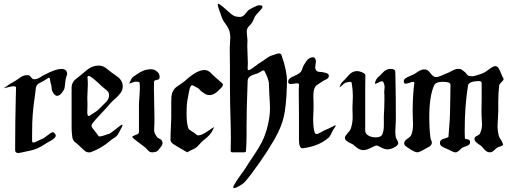

<svg xmlns="http://www.w3.org/2000/svg" viewBox="-41 -806 2716 1016"><path d="M230.5 -357.4Q227.5 -357.4 222.7 -389.6Q222.7 -394.5 218.8 -394.5Q215.8 -394.5 210.9 -391.6Q206.1 -388.7 199.7 -384.3Q193.4 -379.9 190.4 -377.9Q186.5 -376 176.8 -371.1Q167 -366.2 162.6 -363.3Q158.2 -360.4 153.8 -354Q149.4 -347.7 148.4 -339.8Q146.5 -316.4 141.1 -280.3Q135.7 -244.1 132.3 -202.6Q128.9 -161.1 128.9 -100.6V-59.6Q128.9 -51.8 135.7 -51.8Q141.6 -51.8 157.2 -59.6Q172.9 -67.4 177.7 -69.3Q189.5 -72.3 210 -89.4Q230.5 -106.4 238.3 -106.4Q244.1 -106.4 250 -98.6Q253.9 -93.8 253.9 -88.9Q253.9 -81.1 245.6 -73.7Q237.3 -66.4 220.7 -57.6Q204.1 -48.8 199.2 -44.9Q158.2 -16.6 118.2 -8.8Q60.5 3.9 56.6 3.9Q39.1 3.9 39.1 -11.7Q39.1 -79.1 40 -158.2Q41 -237.3 42.5 -289.1Q43.9 -340.8 43.9 -341.8Q43.9 -349.6 31.2 -349.6Q21.5 -349.6 0.5 -344.2Q-20.5 -338.9 -21.5 -338.9L-19.5 -339.8Q-18.6 -340.8 -17.6 -341.8Q11.7 -363.3 36.1 -376Q43.9 -379.9 57.1 -389.6Q70.3 -399.4 80.1 -403.8Q89.8 -408.2 102.5 -408.2H108.4Q115.2 -408.2 123 -397.5Q130.9 -386.7 138.7 -386.7H142.6Q155.3 -386.7 172.4 -397.5Q189.5 -408.2 196.3 -411.1Q197.3 -411.1 204.1 -415Q210.9 -418.9 220.2 -422.9Q229.5 -426.8 240.2 -431.2Q251 -435.5 263.2 -438.5Q275.4 -441.4 285.2 -441.4Q301.8 -441.4 309.6 -430.7Q314.5 -422.9 314.5 -418Q314.5 -413.1 310.5 -401.4Q306.6 -389.6 305.7 -383.8Q304.7 -376 303.7 -362.8Q302.7 -349.6 300.8 -341.3Q298.8 -333 293 -324.2Q276.4 -298.8 261.7 -298.8Q247.1 -298.8 235.4 -324.2Q232.4 -329.1 232.4 -337.9Q232.4 -340.8 231.4 -347.7Q230.5 -354.5 230.5 -357.4Z M434.6 -194.3Q441.4 -199.2 452.1 -206.1Q462.9 -212.9 467.8 -216.3Q472.7 -219.7 480 -226.1Q487.3 -232.4 494.1 -240.2Q499 -246.1 508.3 -254.4Q517.6 -262.7 522.5 -268.1Q527.3 -273.4 531.7 -282.2Q536.1 -291 536.1 -300.8Q536.1 -312.5 532.2 -318.8Q528.3 -325.2 516.6 -334Q504.9 -342.8 500 -347.7Q440.4 -404.3 428.7 -404.3Q421.9 -404.3 421.9 -396.5Q421.9 -395.5 422.4 -390.6Q422.9 -385.7 423.3 -377.4Q423.8 -369.1 423.8 -358.4Q423.8 -345.7 422.4 -322.3Q420.9 -298.8 420.9 -286.1Q420.9 -267.6 421.9 -257.8V-249Q421.9 -243.2 421.4 -230Q420.9 -216.8 420.9 -211.9Q420.9 -192.4 428.7 -192.4Q432.6 -192.4 434.6 -194.3ZM539.1 -254.9Q523.4 -235.4 493.2 -204.1Q462.9 -172.9 446.3 -150.4Q443.4 -146.5 443.4 -140.6Q443.4 -135.7 446.8 -130.4Q450.2 -125 455.6 -118.7Q460.9 -112.3 463.9 -108.4Q465.8 -105.5 482.4 -84Q497.1 -84 514.6 -90.8Q532.2 -97.7 539.1 -98.6Q546.9 -103.5 562.5 -115.7Q578.1 -127.9 590.3 -137.2Q602.5 -146.5 605.5 -146.5Q607.4 -146.5 607.4 -143.6L605.5 -137.7Q589.8 -105.5 583 -94.7Q576.2 -84 564 -76.7Q551.8 -69.3 544.9 -63.5Q497.1 -21.5 437.5 0H426.8Q418 0 410.6 -5.4Q403.3 -10.7 392.6 -21.5Q381.8 -32.2 377 -36.1Q372.1 -41 364.3 -47.4Q356.4 -53.7 354 -55.2Q351.6 -56.6 347.2 -64.5Q342.8 -72.3 341.8 -78.6Q340.8 -85 339.4 -100.6Q337.9 -116.2 337.9 -135.3Q337.9 -154.3 337.9 -185.5V-344.7Q337.9 -356.4 343.3 -366.7Q348.6 -377 353.5 -381.8Q358.4 -386.7 372.1 -397Q385.7 -407.2 389.6 -411.1Q392.6 -413.1 400.9 -420.4Q409.2 -427.7 411.6 -429.7Q414.1 -431.6 421.4 -437.5Q428.7 -443.4 432.6 -445.3Q436.5 -447.3 443.4 -450.7Q450.2 -454.1 455.6 -455.6Q460.9 -457 467.8 -458Q474.6 -459 482.4 -459Q492.2 -459 501.5 -455.6Q510.7 -452.1 515.6 -448.7Q520.5 -445.3 530.3 -437.5Q540 -429.7 544.9 -425.8Q549.8 -421.9 565.4 -411.1Q581.1 -400.4 587.9 -394.5Q594.7 -388.7 601.6 -376.5Q608.4 -364.3 608.4 -349.6Q608.4 -330.1 598.1 -315.4Q587.9 -300.8 568.4 -283.7Q548.8 -266.6 539.1 -254.9Z M677.7 -374Q671.9 -374 659.7 -369.1Q647.5 -364.3 645.5 -364.3Q643.6 -364.3 643.6 -365.2Q643.6 -367.2 644.5 -368.2Q652.3 -385.7 657.2 -392.6Q662.1 -399.4 671.4 -404.8Q680.7 -410.2 683.6 -413.1Q719.7 -439.5 756.8 -439.5Q774.4 -439.5 784.2 -431.6Q803.7 -418.9 803.7 -400.4Q803.7 -395.5 801.8 -389.6Q799.8 -384.8 787.6 -382.8Q775.4 -380.9 774.4 -375Q773.4 -355.5 773.4 -334Q773.4 -326.2 773.9 -315.9Q774.4 -305.7 774.4 -293.9Q774.4 -270.5 775.4 -232.9Q776.4 -195.3 776.4 -178.7Q776.4 -162.1 775.9 -148.4Q775.4 -134.8 774.9 -127Q774.4 -119.1 774.4 -117.2Q774.4 -101.6 790 -81.1Q793 -76.2 803.7 -71.3Q814.5 -66.4 816.4 -59.6Q819.3 -50.8 819.3 -49.8Q819.3 -38.1 804.7 -21.5Q803.7 -20.5 800.3 -16.1Q796.9 -11.7 795.9 -10.7Q794.9 -9.8 792 -7.3Q789.1 -4.9 787.1 -3.9Q785.2 -2.9 781.2 -2Q777.3 -1 772.9 -0.5Q768.6 0 762.7 0Q754.9 0 749.5 -3.9Q744.1 -7.8 737.8 -15.1Q731.4 -22.5 726.6 -26.4Q668 -69.3 661.1 -78.1Q659.2 -80.1 659.2 -82Q659.2 -85.9 676.8 -91.8Q694.3 -97.7 694.3 -105.5V-198.2V-246.1Q694.3 -264.6 696.8 -294.9Q699.2 -325.2 699.2 -338.9Q699.2 -359.4 697.3 -369.1Q696.3 -374 677.7 -374Z M1090.8 -133.8Q1090.8 -131.8 1088.9 -126Q1079.1 -104.5 1067.9 -92.3Q1056.6 -80.1 1041.5 -68.4Q1026.4 -56.6 1016.6 -44.9Q1003.9 -29.3 994.6 -23.4Q985.4 -17.6 973.6 -12.7Q961.9 -7.8 950.2 0Q909.2 -22.5 896.5 -31.2Q892.6 -33.2 884.8 -38.1Q877 -43 873 -45.9Q869.1 -48.8 865.2 -54.2Q861.3 -59.6 861.3 -66.4Q861.3 -102.5 863.3 -132.8Q865.2 -163.1 865.2 -183.6V-203.1V-260.7Q865.2 -285.2 866.2 -295.9Q868.2 -313.5 875.5 -325.7Q882.8 -337.9 890.1 -343.8Q897.5 -349.6 912.1 -359.4Q926.8 -369.1 935.5 -376Q936.5 -377 944.3 -383.8Q952.1 -390.6 958.5 -396Q964.8 -401.4 976.1 -409.2Q987.3 -417 997.1 -422.4Q1006.8 -427.7 1018.6 -431.6Q1030.3 -435.5 1040 -435.5Q1050.8 -435.5 1058.6 -431.6Q1066.4 -427.7 1071.8 -422.9Q1077.1 -418 1083.5 -411.1Q1089.8 -404.3 1094.7 -400.4L1133.8 -366.2Q1138.7 -361.3 1138.7 -357.4Q1138.7 -353.5 1135.7 -348.6Q1132.8 -343.8 1129.4 -340.8Q1126 -337.9 1120.1 -332Q1114.3 -326.2 1112.3 -324.2Q1089.8 -302.7 1067.4 -302.7Q1056.6 -302.7 1047.9 -307.1Q1039.1 -311.5 1031.2 -317.9Q1023.4 -324.2 1022.5 -324.2Q1019.5 -326.2 1015.1 -332.5Q1010.7 -338.9 980.5 -353.5L976.6 -355.5Q972.7 -355.5 969.2 -351.1Q965.8 -346.7 963.4 -338.9Q960.9 -331.1 959.5 -323.2Q958 -315.4 956.1 -304.7Q954.1 -293.9 953.1 -288.1Q946.3 -258.8 946.3 -206.1Q946.3 -157.2 954.1 -131.8Q956.1 -124 961.4 -119.6Q966.8 -115.2 976.1 -109.9Q985.4 -104.5 989.3 -101.6Q991.2 -99.6 995.1 -96.2Q999 -92.8 1001.5 -91.3Q1003.9 -89.8 1007.8 -89.8H1009.8Q1026.4 -89.8 1058.1 -111.8Q1089.8 -133.8 1090.8 -133.8Z M1121.1 -783.2Q1139.6 -770.5 1159.2 -752Q1178.7 -733.4 1191.9 -725.1Q1205.1 -716.8 1224.6 -716.8H1232.4Q1246.1 -717.8 1258.3 -734.4Q1270.5 -751 1279.3 -755.9Q1319.3 -778.3 1330.1 -778.3Q1336.9 -778.3 1340.8 -777.3Q1347.7 -776.4 1347.7 -769.5Q1347.7 -762.7 1330.1 -744.6Q1312.5 -726.6 1308.6 -719.7Q1304.7 -712.9 1300.8 -702.6Q1296.9 -692.4 1291.5 -684.6Q1286.1 -676.8 1275.4 -666Q1264.6 -655.3 1264.6 -636.7Q1264.6 -629.9 1266.6 -614.7Q1268.6 -599.6 1268.6 -591.8Q1268.6 -589.8 1268.1 -581.1Q1267.6 -572.3 1267.6 -561.5Q1267.6 -544.9 1269 -516.6Q1270.5 -488.3 1270.5 -473.6Q1270.5 -465.8 1270 -458.5Q1269.5 -451.2 1269.5 -447.3Q1269.5 -443.4 1269.5 -442.4Q1269.5 -434.6 1274.4 -434.6Q1279.3 -434.6 1291 -442.4Q1302.7 -450.2 1316.9 -461.4Q1331.1 -472.7 1338.9 -476.6Q1347.7 -481.4 1365.7 -495.1Q1383.8 -508.8 1398.4 -512.7Q1401.4 -513.7 1415.5 -518.6Q1429.7 -523.4 1435.5 -523.4Q1446.3 -523.4 1449.2 -512.7Q1477.5 -432.6 1477.5 -376Q1477.5 -371.1 1477.1 -359.9Q1476.6 -348.6 1476.6 -341.8Q1473.6 -247.1 1461.4 -190.9Q1449.2 -134.8 1410.2 -66.4Q1376 -7.8 1330.6 57.1Q1285.2 122.1 1254.9 156.2Q1246.1 166 1226.1 177.7Q1206.1 189.5 1197.3 189.5Q1193.4 189.5 1193.4 184.6Q1193.4 181.6 1194.3 179.7Q1207 154.3 1228.5 125.5Q1250 96.7 1257.8 84Q1269.5 64.5 1299.3 20.5Q1329.1 -23.4 1344.2 -53.2Q1359.4 -83 1371.1 -123Q1387.7 -182.6 1387.7 -233.4Q1387.7 -252.9 1383.8 -315.4Q1382.8 -325.2 1382.8 -342.8Q1382.8 -360.4 1381.8 -368.2Q1380.9 -376 1375.5 -392.1Q1370.1 -408.2 1359.4 -428.7Q1357.4 -433.6 1352.5 -433.6Q1348.6 -433.6 1337.4 -426.3Q1326.2 -418.9 1320.3 -417Q1319.3 -417 1313.5 -415Q1307.6 -413.1 1305.7 -412.6Q1303.7 -412.1 1298.8 -410.2Q1293.9 -408.2 1292 -407.2Q1290 -406.2 1286.1 -404.3Q1282.2 -402.3 1280.8 -400.4Q1279.3 -398.4 1276.4 -396Q1273.4 -393.6 1272.5 -391.1Q1271.5 -388.7 1270.5 -385.3Q1269.5 -381.8 1269.5 -377.9Q1263.7 -224.6 1263.7 -140.6V-87.9Q1263.7 -44.9 1260.7 -6.8Q1260.7 0 1249 0H1226.6H1218.8H1212.9H1190.4Q1179.7 0 1179.7 -6.8Q1179.7 -8.8 1179.7 -18.1Q1179.7 -27.3 1180.2 -43.5Q1180.7 -59.6 1180.7 -78.1Q1180.7 -116.2 1176.8 -254.9Q1175.8 -288.1 1175.8 -347.7V-453.1Q1175.8 -511.7 1174.8 -545.9V-551.8Q1174.8 -563.5 1176.3 -581.5Q1177.7 -599.6 1177.7 -607.4Q1177.7 -626 1172.9 -641.6Q1168.9 -657.2 1153.8 -677.2Q1138.7 -697.3 1133.8 -710.9Q1111.3 -771.5 1111.3 -780.3Q1111.3 -786.1 1115.2 -786.1Q1117.2 -786.1 1121.1 -783.2Z M1734.4 -137.7Q1723.6 -122.1 1716.8 -108.9Q1710 -95.7 1708 -91.3Q1706.1 -86.9 1701.7 -81.5Q1697.3 -76.2 1687.5 -69.3Q1640.6 -32.2 1562.5 -21.5H1559.6Q1541 -21.5 1541 -66.4V-201.2Q1541 -222.7 1540.5 -258.3Q1540 -293.9 1540 -309.6Q1540 -322.3 1540 -332.5Q1540 -342.8 1540.5 -346.7Q1541 -350.6 1541 -354Q1541 -357.4 1541 -358.4Q1541 -365.2 1531.2 -365.2Q1527.3 -365.2 1515.1 -363.3Q1502.9 -361.3 1498 -361.3Q1487.3 -361.3 1484.4 -369.1V-376Q1484.4 -390.6 1513.2 -402.8Q1542 -415 1550.8 -425.8Q1556.6 -432.6 1560.1 -445.8Q1563.5 -459 1580.1 -482.4Q1594.7 -502.9 1615.2 -502.9Q1624 -502.9 1627 -495.1Q1630.9 -487.3 1630.9 -481.4Q1630.9 -476.6 1628.9 -466.3Q1627 -456.1 1627 -451.2Q1627 -438.5 1634.8 -430.7Q1639.6 -425.8 1647.9 -425.8Q1656.2 -425.8 1663.1 -424.8Q1667 -423.8 1678.2 -421.4Q1689.5 -418.9 1694.3 -415.5Q1699.2 -412.1 1699.2 -403.3Q1699.2 -396.5 1693.4 -391.6Q1687.5 -386.7 1677.7 -382.3Q1668 -377.9 1663.1 -374Q1658.2 -370.1 1636.7 -356.4Q1617.2 -342.8 1617.2 -300.8Q1617.2 -293 1617.7 -274.4Q1618.2 -255.9 1618.2 -246.1V-234.4Q1616.2 -197.3 1616.2 -178.7Q1616.2 -127.9 1624 -105.5Q1627 -96.7 1634.8 -96.7Q1641.6 -96.7 1659.7 -107.4Q1677.7 -118.2 1684.6 -120.1Q1691.4 -122.1 1710.9 -132.3Q1730.5 -142.6 1734.4 -142.6Q1736.3 -142.6 1736.3 -141.6Z M1877 -11.7Q1866.2 -13.7 1858.4 -17.6Q1850.6 -21.5 1840.8 -29.8Q1831.1 -38.1 1826.2 -42Q1822.3 -43.9 1809.6 -50.3Q1796.9 -56.6 1790.5 -62.5Q1784.2 -68.4 1784.2 -77.1Q1784.2 -85 1797.9 -100.6Q1811.5 -116.2 1814.5 -123Q1825.2 -153.3 1825.2 -186.5Q1825.2 -192.4 1824.7 -206.1Q1824.2 -219.7 1824.2 -227.5V-240.2Q1826.2 -289.1 1826.2 -297.9Q1826.2 -330.1 1820.3 -366.2Q1819.3 -373 1810.5 -373Q1806.6 -373 1798.8 -371.1Q1791 -369.1 1790 -369.1Q1785.2 -368.2 1777.3 -361.8Q1769.5 -355.5 1763.7 -349.6Q1757.8 -343.8 1756.8 -343.8Q1755.9 -343.8 1756.8 -347.7Q1761.7 -361.3 1766.1 -367.2Q1770.5 -373 1775.9 -377.9Q1781.2 -382.8 1785.2 -386.7Q1786.1 -387.7 1792.5 -395Q1798.8 -402.3 1803.2 -407.2Q1807.6 -412.1 1814.9 -418Q1822.3 -423.8 1830.6 -426.8Q1838.9 -429.7 1847.7 -429.7Q1855.5 -429.7 1859.4 -428.7Q1892.6 -419.9 1892.6 -406.2Q1892.6 -404.3 1892.1 -388.2Q1891.6 -372.1 1891.6 -342.8V-114.3Q1891.6 -98.6 1908.2 -88.9Q1924.8 -79.1 1946.3 -79.1Q1975.6 -79.1 1982.4 -95.7Q1990.2 -113.3 1990.2 -143.6V-176.8V-192.4Q1993.2 -242.2 1993.2 -275.4Q1993.2 -287.1 1993.2 -296.9Q1993.2 -306.6 1992.7 -312Q1992.2 -317.4 1992.2 -318.4Q1992.2 -324.2 1993.2 -333Q1994.1 -341.8 1994.1 -345.7Q1994.1 -358.4 1987.3 -372.1Q1986.3 -376 1980.5 -376Q1974.6 -376 1960.9 -369.1Q1947.3 -362.3 1945.3 -362.3Q1943.4 -362.3 1943.4 -364.3Q1943.4 -374 1949.7 -384.8Q1956.1 -395.5 1962.9 -400.4L1969.7 -406.2Q1970.7 -407.2 1980.5 -417.5Q1990.2 -427.7 1993.2 -430.2Q1996.1 -432.6 2004.4 -436.5Q2012.7 -440.4 2021.5 -441.4H2025.4Q2050.8 -441.4 2050.8 -425.8Q2050.8 -419.9 2052.2 -356Q2053.7 -292 2053.7 -172.9Q2053.7 -159.2 2052.2 -139.6Q2050.8 -120.1 2050.8 -111.3Q2050.8 -95.7 2053.7 -78.1Q2054.7 -75.2 2060.5 -64.9Q2066.4 -54.7 2066.4 -48.8Q2066.4 -36.1 2042 -24.4Q2024.4 -15.6 2009.8 -15.6Q1994.1 -15.6 1975.6 -25.9Q1957 -36.1 1952.1 -36.1Q1946.3 -36.1 1921.9 -23.9Q1897.5 -11.7 1882.8 -11.7Z M2551.8 0Q2542 0 2534.7 -4.4Q2527.3 -8.8 2518.1 -19.5Q2508.8 -30.3 2505.9 -33.2Q2501 -37.1 2490.7 -43.9Q2480.5 -50.8 2475.1 -57.1Q2469.7 -63.5 2469.7 -72.3Q2469.7 -81.1 2482.4 -86.9Q2495.1 -92.8 2498 -97.7Q2509.8 -121.1 2509.8 -148.4Q2509.8 -156.2 2508.3 -174.3Q2506.8 -192.4 2506.8 -204.1V-212.9Q2507.8 -240.2 2507.8 -281.2V-366.2Q2507.8 -377 2491.2 -377Q2482.4 -377 2468.8 -375Q2439.5 -371.1 2435.5 -353.5Q2418 -245.1 2418 -111.3Q2418 -85.9 2418.9 -75.2Q2418.9 -70.3 2432.6 -68.8Q2446.3 -67.4 2446.3 -53.7Q2446.3 -43.9 2439.5 -39.1Q2432.6 -34.2 2419.9 -30.3Q2407.2 -26.4 2401.4 -21.5Q2399.4 -19.5 2389.2 -9.8Q2378.9 0 2371.1 0H2367.2Q2359.4 0 2332 -14.6Q2327.1 -17.6 2313.5 -22.9Q2299.8 -28.3 2293.5 -34.2Q2287.1 -40 2287.1 -49.8Q2287.1 -60.5 2293.9 -65.4Q2300.8 -70.3 2313.5 -73.7Q2326.2 -77.1 2332 -81.1Q2340.8 -177.7 2340.8 -234.4Q2340.8 -255.9 2341.8 -290Q2342.8 -324.2 2342.8 -357.4Q2342.8 -373 2303.7 -373H2300.8Q2264.6 -373 2255.9 -353.5Q2230.5 -296.9 2230.5 -182.6Q2230.5 -127.9 2236.3 -81.1Q2236.3 -75.2 2240.2 -65.9Q2244.1 -56.6 2244.1 -51.8Q2244.1 -47.9 2243.2 -44.9Q2241.2 -40 2237.8 -36.1Q2234.4 -32.2 2231.9 -30.8Q2229.5 -29.3 2223.1 -25.9Q2216.8 -22.5 2214.8 -21.5Q2178.7 0 2168 0Q2153.3 0 2122.1 -21.5Q2120.1 -23.4 2114.3 -26.9Q2108.4 -30.3 2105.5 -32.7Q2102.5 -35.2 2100.1 -39.1Q2097.7 -43 2097.7 -47.9Q2097.7 -60.5 2114.7 -71.8Q2131.8 -83 2135.7 -92.8Q2144.5 -115.2 2144.5 -146.5Q2144.5 -154.3 2143.6 -178.7Q2142.6 -203.1 2142.6 -221.7Q2142.6 -243.2 2143.6 -266.1Q2144.5 -289.1 2145.5 -305.7Q2146.5 -322.3 2147.9 -335.9Q2149.4 -349.6 2150.4 -357.9Q2151.4 -366.2 2151.4 -367.2Q2151.4 -373 2144.5 -373Q2140.6 -373 2127 -368.2Q2113.3 -363.3 2107.4 -363.3Q2097.7 -363.3 2096.7 -369.1Q2095.7 -372.1 2095.7 -376Q2095.7 -384.8 2104 -391.1Q2112.3 -397.5 2128.4 -403.8Q2144.5 -410.2 2151.4 -414.1Q2156.2 -417 2164.1 -422.4Q2171.9 -427.7 2176.8 -430.7Q2181.6 -433.6 2188.5 -436Q2195.3 -438.5 2202.1 -438.5H2208Q2221.7 -438.5 2234.9 -420.9Q2248 -403.3 2258.8 -399.4Q2261.7 -398.4 2267.6 -398.4Q2280.3 -398.4 2299.3 -407.7Q2318.4 -417 2325.2 -418.9Q2332 -420.9 2350.6 -431.2Q2369.1 -441.4 2382.8 -441.4H2387.7Q2394.5 -441.4 2399.4 -439Q2404.3 -436.5 2411.1 -430.7Q2418 -424.8 2420.9 -422.9Q2423.8 -420.9 2428.2 -414.1Q2432.6 -407.2 2438.5 -405.3Q2449.2 -402.3 2459 -402.3Q2468.8 -402.3 2510.7 -417Q2524.4 -421.9 2541 -435.1Q2557.6 -448.2 2568.4 -453.1Q2574.2 -456.1 2579.1 -456.1Q2589.8 -456.1 2596.7 -445.8Q2603.5 -435.5 2610.4 -418Q2617.2 -400.4 2622.1 -392.6Q2624 -388.7 2624 -386.7Q2624 -381.8 2612.8 -371.6Q2601.6 -361.3 2600.6 -353.5Q2595.7 -314.5 2595.7 -271.5V-232.4V-218.8Q2595.7 -202.1 2593.8 -177.2Q2591.8 -152.3 2591.8 -140.6Q2591.8 -114.3 2598.6 -86.9Q2600.6 -79.1 2607.9 -69.3Q2615.2 -59.6 2620.1 -44.9L2621.1 -43.9Q2621.1 -43 2621.1 -42Q2621.1 -38.1 2615.7 -35.2Q2610.4 -32.2 2602.1 -29.8Q2593.8 -27.3 2589.8 -24.4Q2585 -21.5 2578.1 -14.6Q2571.3 -7.8 2565.4 -3.9Q2559.6 0 2551.8 0Z"/></svg>

Font: Isabella
Style: Medium
Weight: 500
Designer: John Stracke
Version: Version 001.202